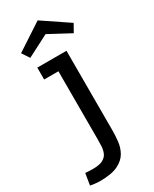

<svg xmlns="http://www.w3.org/2000/svg" viewBox="-267 -697 787 980"><g transform="rotate(-30 126.5 -207.0)"><path d="M195 32Q195 64 191.5 98Q188 132 171.5 161.5Q155 191 117.5 209.5Q80 228 11 228Q-2 228 -18.5 226Q-35 224 -45 222L-34 154Q-24 155 -12 155.5Q0 156 11 156Q50 156 70 145Q90 134 97.5 116Q105 98 106 78Q107 58 107 40V-364H23V-434H195ZM145 -642 298 -539 272 -493 145 -561 17 -495 -12 -539Z"/></g></svg>

Font: Podkova Medium
Style: Regular
Weight: 500
Designer: Ilya Yudin
Foundry: Cyreal (www.cyreal.org)
Version: Version 2.103